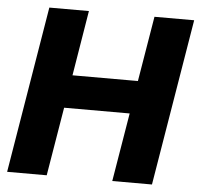

<svg xmlns="http://www.w3.org/2000/svg" viewBox="-52 -781 866 835"><g transform="rotate(5 381.0 -364.0)"><path d="M9.3 0 129.9 -727.5H302.7L255.9 -442.9H541.5L588.9 -727.5H762.2L641.6 0H468.3L518.1 -299.3H231.9L182.1 0Z"/></g></svg>

Font: Inter 20pt ExtraBold
Style: Italic
Weight: 800
Italic angle: -9.3988°
Version: Version 4.001;git-66647c0bb